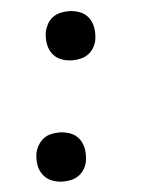

<svg xmlns="http://www.w3.org/2000/svg" viewBox="-44 -564 445 608"><g transform="rotate(-5 178.0 -260.0)"><path d="M196 -372Q177 -372 160 -378.5Q143 -385 132.5 -399Q122 -413 119 -431.5Q116 -450 119 -469Q122 -482 128.5 -494Q135 -506 146 -514Q157 -522 170 -525Q183 -528 196 -528Q215 -528 232 -521.5Q249 -515 259.5 -501Q270 -487 273 -468.5Q276 -450 273 -431Q271 -418 264 -406Q257 -394 246 -386Q235 -378 222 -375Q209 -372 196 -372ZM133 8Q114 8 97.5 1.5Q81 -5 70 -19Q59 -33 56 -51.5Q53 -70 56 -89Q59 -102 66 -114Q73 -126 83.5 -134Q94 -142 107 -145Q120 -148 133 -148Q152 -148 169 -141.5Q186 -135 196.5 -121Q207 -107 210 -88.5Q213 -70 210 -51Q208 -38 201 -26Q194 -14 183 -6Q172 2 159 5Q146 8 133 8Z"/></g></svg>

Font: Iosevka QP
Style: Italic
Weight: 400
Italic angle: -9°
Designer: Belleve Invis
Foundry: Belleve Invis
Version: Version 20.0.0; ttfautohint (v1.8.4)